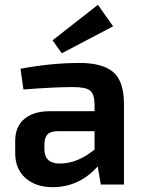

<svg xmlns="http://www.w3.org/2000/svg" viewBox="-20 -765 598 796"><path d="M236 -544 198 -598 386 -745 449 -656ZM77 -394 65 -480Q194 -504 310 -504Q405 -504 449.5 -466Q494 -428 494 -333V0H398L385 -75Q308 11 198 11Q129 11 86 -26.5Q43 -64 43 -131V-181Q43 -240 81 -272Q119 -304 188 -304H372V-334Q371 -376 353 -390Q335 -404 282 -404Q205 -404 77 -394ZM164 -166V-147Q164 -87 228 -87Q301 -87 372 -145V-221H216Q187 -220 175.5 -206Q164 -192 164 -166Z"/></svg>

Font: Exo 2.0 Semi Bold
Style: Regular
Weight: 600
Designer: Natanael Gama
Version: Version 1.001;PS 001.001;hotconv 1.0.70;makeotf.lib2.5.58329